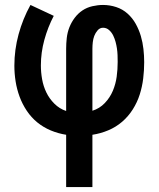

<svg xmlns="http://www.w3.org/2000/svg" viewBox="-20 -540 640 775"><path d="M247 215V4Q215 -1 185 -13.5Q155 -26 130.5 -46Q106 -66 88 -93Q70 -120 59 -150Q48 -180 43 -211.5Q38 -243 38 -275Q38 -339 55 -401.5Q72 -464 103 -520L197 -476Q173 -430 159 -379Q145 -328 145 -276Q145 -248 150 -220Q155 -192 167 -167Q179 -142 199.5 -121.5Q220 -101 247 -92V-343Q247 -365 249.5 -387Q252 -409 260 -429.5Q268 -450 281.5 -468Q295 -486 313 -498Q331 -510 353 -515Q375 -520 396 -520Q423 -520 449 -511.5Q475 -503 495 -485Q515 -467 528 -443.5Q541 -420 548.5 -394.5Q556 -369 559 -342Q562 -315 562 -289Q562 -256 558 -223Q554 -190 544 -158.5Q534 -127 516 -98.5Q498 -70 473 -48.5Q448 -27 417 -14Q386 -1 353 4V215ZM353 -93Q382 -102 403 -124Q424 -146 435.5 -173.5Q447 -201 451 -230.5Q455 -260 455 -290Q455 -304 454.5 -317.5Q454 -331 452 -344.5Q450 -358 446.5 -371Q443 -384 437 -396.5Q431 -409 420.5 -418.5Q410 -428 396 -428Q383 -428 374 -417.5Q365 -407 360.5 -395Q356 -383 354.5 -369.5Q353 -356 353 -343Z"/></svg>

Font: Zed Mono Semibold Extended
Style: Regular
Weight: 600
Width: 7
Monospace: yes
Designer: Belleve Invis
Foundry: Belleve Invis
Version: Version 1.0.0; ttfautohint (v1.8.4)